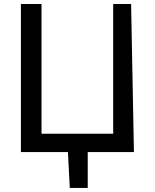

<svg xmlns="http://www.w3.org/2000/svg" viewBox="-20 -747 761 943"><path d="M637.8 0 623.9 -727.3H535.9V-90.2H183.9V-727.3H82.7V0H313.6L322.8 176.1H410.9V0Z"/></svg>

Font: Inter 465
Style: Regular
Weight: 400
Designer: Rasmus Andersson
Foundry: rsms
Version: Version 3.019;Glyphs 3.1.2 (3151)